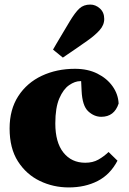

<svg xmlns="http://www.w3.org/2000/svg" viewBox="-20 -804 563 840"><path d="M281 16Q213 16 154 -12.5Q95 -41 58.5 -98Q22 -155 22 -242Q22 -325 60 -383.5Q98 -442 163 -472.5Q228 -503 308 -503Q364 -503 406 -482Q448 -461 472.5 -426.5Q497 -392 499 -351Q480 -293 423 -293Q392 -293 366 -317Q340 -341 337 -407L335 -449H331Q308 -449 282.5 -431.5Q257 -414 239.5 -373.5Q222 -333 222 -264Q222 -181 257.5 -136.5Q293 -92 353 -92Q386 -92 410 -105.5Q434 -119 455 -139L494 -101Q462 -40 407 -12Q352 16 281 16ZM212 -587Q219 -599 227 -613Q235 -627 249 -650Q263 -673 286 -712Q309 -750 327.5 -767Q346 -784 375 -784Q398 -784 417 -767Q436 -750 436 -721Q436 -694 415 -671Q394 -648 361 -625Q328 -602 308.5 -588.5Q289 -575 277 -567Q265 -559 255 -552Z"/></svg>

Font: Source Serif Pro Black
Style: Regular
Weight: 900
Designer: Frank Grießhammer
Foundry: Adobe Systems Incorporated
Version: Version 3.001;hotconv 1.0.111;makeotfexe 2.5.65597